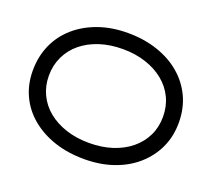

<svg xmlns="http://www.w3.org/2000/svg" viewBox="-121 -852 1131 1025"><g transform="rotate(20 444.5 -339.5)"><path d="M450 17Q357 17 280.5 -8.5Q204 -34 147.5 -81Q91 -128 61 -192.5Q31 -257 31 -334Q31 -414 60.5 -480.5Q90 -547 145 -595Q200 -643 275 -669.5Q350 -696 441 -696Q533 -696 610 -670Q687 -644 742.5 -596.5Q798 -549 828.5 -483.5Q859 -418 859 -338Q859 -260 829 -195.5Q799 -131 744.5 -83Q690 -35 615 -9Q540 17 450 17ZM444 -73Q517 -73 576.5 -92.5Q636 -112 679 -147.5Q722 -183 745.5 -231.5Q769 -280 769 -339Q769 -398 745.5 -447Q722 -496 678.5 -531.5Q635 -567 575.5 -586.5Q516 -606 445 -606Q373 -606 313.5 -586.5Q254 -567 211 -531.5Q168 -496 144.5 -446.5Q121 -397 121 -338Q121 -280 144.5 -231Q168 -182 211 -147Q254 -112 313.5 -92.5Q373 -73 444 -73Z"/></g></svg>

Font: Fredoka SemiExpanded
Style: Regular
Weight: 400
Width: 6
Designer: Ben Nathan
Foundry: Milena B. Brandão, Ben Nathan
Version: Version 2.001